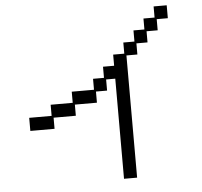

<svg xmlns="http://www.w3.org/2000/svg" viewBox="-61 -912 1121 1066"><g transform="rotate(-5 500.0 -379.5)"><path d="M92 -293H217V-355H340V-417H464V-478H525V-540H587V-602H649V-664H711V-726H772V-787H834V-849H907V-777H845V-715H783V-653H721V-591H660V90H587V-468H536V-406H474V-344H351V-282H227V-220H92Z"/></g></svg>

Font: DotGothic16
Style: Regular
Weight: 400
Designer: Fontworks Inc.
Foundry: Fontworks Inc.
Version: Version 1.100